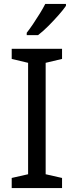

<svg xmlns="http://www.w3.org/2000/svg" viewBox="-20 -964 379 984"><path d="M298 0H40V-52L124 -71V-642L40 -662V-714H298V-662L214 -642V-71L298 -52ZM318 -934Q306 -916 281 -887.5Q256 -859 227.5 -830.5Q199 -802 175 -784H117V-796Q132 -815 149.5 -841Q167 -867 184 -894.5Q201 -922 212 -944H318Z"/></svg>

Font: Noto Sans Hebrew Droid
Style: Regular
Weight: 400
Designer: Monotype Design Team
Foundry: Monotype Imaging Inc.
Version: Version 1.100